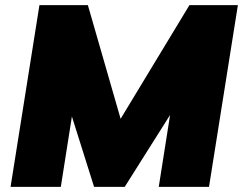

<svg xmlns="http://www.w3.org/2000/svg" viewBox="-20 -725 943 745"><path d="M21 0 133 -705H321L448 -264L715 -705H903L791 0H596L640 -279L464 0H345L259 -273L216 0Z"/></svg>

Font: Winston Black
Style: Italic
Weight: 900
Italic angle: -9°
Designer: Original fonts by Vernon Adams / Changes by Cristiano Sobral
Foundry: VOriginal fonts by Vernon Adams / Changes by Cristiano Sobral
Version: Version 2.503;July 17, 2020;FontCreator 13.0.0.2655 64-bit